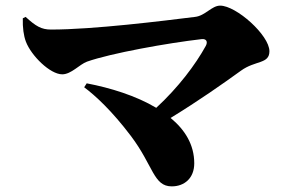

<svg xmlns="http://www.w3.org/2000/svg" viewBox="-20 -691 1040 682"><path d="M288 -395 279 -381C318 -352 377 -298 445 -208C525 -102 525 -29 590 -29C635 -29 670 -58 670 -111C670 -177 637 -230 586 -272C687 -334 771 -393 836 -440C887 -477 937 -463 937 -509C937 -566 819 -671 762 -671C732 -671 709 -635 673 -631C560 -617 312 -586 161 -586C127 -586 107 -598 71 -631L61 -626C60 -593 64 -564 72 -543C91 -493 158 -427 201 -427C233 -427 262 -462 289 -472C374 -502 575 -538 696 -552C713 -554 719 -543 711 -528C674 -461 614 -381 535 -308C463 -351 372 -379 288 -395Z"/></svg>

Font: Noto Serif CJK HK Black
Style: Regular
Weight: 900
Designer: Ryoko NISHIZUKA 西塚涼子 (kana & ideographs); Frank Grießhammer (Latin, Greek & Cyrillic); Wenlong ZHANG 张文龙 (bopomofo); San
Foundry: Adobe
Version: Version 2.001;hotconv 1.1.0;makeotfexe 2.6.0